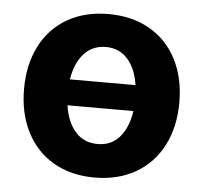

<svg xmlns="http://www.w3.org/2000/svg" viewBox="-44 -583 679 641"><g transform="rotate(5 295.0 -263.0)"><path d="M35.2 -263.7Q35.2 -345.2 66.7 -407.2Q98.1 -469.2 157 -503.2Q215.8 -537.1 294.9 -537.1Q374 -537.1 433.1 -503.2Q492.2 -469.2 523.9 -407.2Q555.7 -345.2 555.7 -263.7Q555.7 -182.1 523.9 -119.9Q492.2 -57.6 433.1 -23.4Q374 10.7 294.9 10.7Q215.8 10.7 157.2 -23.4Q98.6 -57.6 66.9 -119.9Q35.2 -182.1 35.2 -263.7ZM405.3 -221.7H184.6Q192.4 -166.5 220.9 -134Q249.5 -101.6 295.9 -101.6Q341.3 -101.6 369.4 -134Q397.5 -166.5 405.3 -221.7ZM404.8 -308.6Q397 -362.8 368.9 -394.8Q340.8 -426.8 295.9 -426.8Q250.5 -426.8 221.9 -395Q193.4 -363.3 185.1 -308.6Z"/></g></svg>

Font: Pretendard GOV
Style: Bold
Weight: 700
Designer: Base glyphs from Inter by Rasmus Andersson; Hangeul glyphs from Noto Sans CJK(Source Han Sans) by Jang Soo-young and Kan
Foundry: Kil Hyung-jin
Version: Version 1.309